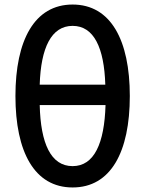

<svg xmlns="http://www.w3.org/2000/svg" viewBox="-20 -804 639 846"><path d="M300 -784C468 -784 552 -627 552 -381C552 -134 468 22 300 22C132 22 48 -134 48 -381C48 -627 132 -784 300 -784ZM300 -72C395 -72 440 -172 445 -341H155C159 -172 204 -72 300 -72ZM300 -690C206 -690 160 -593 155 -431H444C439 -593 394 -690 300 -690Z"/></svg>

Font: Repo Medium
Style: Regular
Weight: 500
Designer: Stefan Peev
Foundry: Context Ltd
Version: Version 1.502